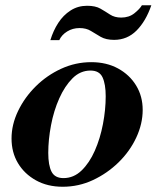

<svg xmlns="http://www.w3.org/2000/svg" viewBox="-20 -699 597 732"><path d="M219 13Q161 13 117 -11.5Q73 -36 48.5 -77Q24 -118 24 -171Q24 -224 49 -276Q74 -328 116.5 -370Q159 -412 213.5 -437Q268 -462 328 -462Q386 -462 430 -438Q474 -414 499 -373Q524 -332 524 -280Q524 -227 499.5 -174.5Q475 -122 432 -80Q389 -38 334.5 -12.5Q280 13 219 13ZM222 -20Q261 -20 291 -49Q321 -78 341.5 -124.5Q362 -171 372.5 -226Q383 -281 383 -332Q383 -378 371 -404Q359 -430 325 -430Q286 -430 256.5 -400.5Q227 -371 206 -324Q185 -277 174.5 -221.5Q164 -166 164 -116Q164 -69 176.5 -44.5Q189 -20 222 -20ZM172 -546Q183 -582 202 -611.5Q221 -641 249 -659Q277 -677 312 -677Q344 -677 363 -666Q382 -655 399.5 -643.5Q417 -632 442 -632Q472 -632 492.5 -648.5Q513 -665 521 -679H557Q536 -618 500.5 -582.5Q465 -547 415 -547Q384 -547 364 -558.5Q344 -570 326.5 -581Q309 -592 283 -592Q257 -592 236 -579Q215 -566 206 -546Z"/></svg>

Font: Libre Bodoni SemiBold
Style: Italic
Weight: 600
Italic angle: -13°
Version: Version 2.003